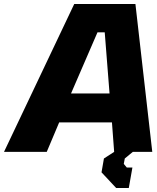

<svg xmlns="http://www.w3.org/2000/svg" viewBox="-27 -757 783 957"><path d="M552 180 479 102 491 33 542 0 531 -147H268L206 0H-7L343 -737H648L732 0H635L595 33L590 60L605 78H633L615 180ZM327 -291H519L495 -596H459Z"/></svg>

Font: Tomorrow
Style: Bold Italic
Weight: 700
Italic angle: -10°
Designer: Tony de Marco, Monica Rizzolli
Foundry: Just in Type
Version: Version 2.002